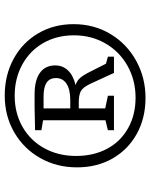

<svg xmlns="http://www.w3.org/2000/svg" viewBox="66 -850 620 791"><g transform="rotate(-90 375.5 -455.0)"><path d="M671 -461Q671 -378 631 -310.5Q591 -243 521 -204Q451 -165 367 -165Q284 -165 219 -201Q154 -237 117.5 -301Q81 -365 81 -447Q81 -531 119.5 -599Q158 -667 225.5 -706Q293 -745 377 -745Q461 -745 528 -708.5Q595 -672 633 -607.5Q671 -543 671 -461ZM625 -460Q625 -531 593 -586.5Q561 -642 504 -673Q447 -704 376 -704Q304 -704 247.5 -671.5Q191 -639 159.5 -581.5Q128 -524 128 -451Q128 -379 157.5 -323.5Q187 -268 242 -237Q297 -206 368 -206Q440 -206 499 -239Q558 -272 591.5 -330Q625 -388 625 -460ZM508 -328 537 -320V-295H470L425 -393Q410 -424 394 -432Q378 -440 348 -440H324V-331L376 -320V-295H234V-320L275 -330V-587L234 -594V-620L328 -622H382Q440 -622 470.5 -600Q501 -578 501 -537Q501 -506 480.5 -484.5Q460 -463 420 -453Q437 -448 448 -436Q459 -424 470 -403ZM324 -475H358Q402 -475 425.5 -490.5Q449 -506 449 -534Q449 -585 374 -585H324Z"/></g></svg>

Font: Bitter Pro
Style: Regular
Weight: 400
Designer: Sol Matas, and Bitter project Authors
Foundry: Sol Matas
Version: Version 1.010